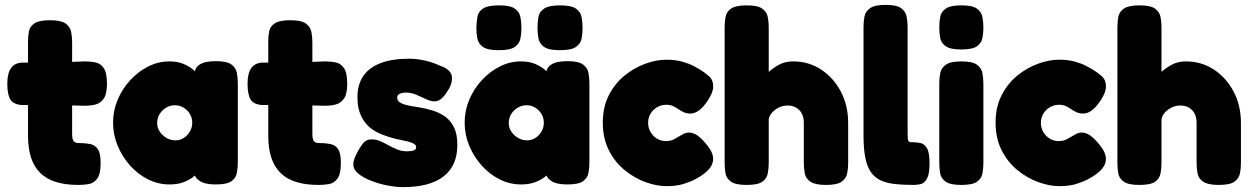

<svg xmlns="http://www.w3.org/2000/svg" viewBox="-20 -750 5141 788"><path d="M302 9Q249 9 210 -3Q171 -15 145.5 -40Q120 -65 107.5 -103Q95 -141 95 -192V-580Q95 -603 99 -622.5Q103 -642 122 -654.5Q141 -667 186 -667Q230 -667 249 -653.5Q268 -640 272 -619Q276 -598 276 -576V-201Q276 -190 277.5 -182.5Q279 -175 282 -171Q285 -167 290 -165Q295 -163 303 -163Q329 -163 349.5 -159Q370 -155 381.5 -138Q393 -121 393 -81Q393 -36 379 -17Q365 2 344 5.5Q323 9 302 9ZM74 -493H191L329 -498Q351 -498 371.5 -494Q392 -490 405.5 -471Q419 -452 419 -406Q419 -364 405.5 -345Q392 -326 371.5 -321Q351 -316 328 -316L201 -319H70Q36 -321 23 -341Q10 -361 10 -407Q10 -450 26 -471.5Q42 -493 74 -493Z M865 7Q820 7 798.5 -8Q777 -23 778 -42H792Q787 -35 772.5 -23.5Q758 -12 734 -2.5Q710 7 675 7Q630 7 588.5 -13.5Q547 -34 514.5 -70Q482 -106 463 -151.5Q444 -197 444 -247Q444 -296 463 -341Q482 -386 515 -421.5Q548 -457 589 -477.5Q630 -498 675 -498Q709 -498 732.5 -488Q756 -478 770.5 -466Q785 -454 790 -446H779Q778 -471 799.5 -485Q821 -499 866 -499Q911 -499 929.5 -485.5Q948 -472 952 -451Q956 -430 956 -408V-83Q956 -61 952 -40Q948 -19 929.5 -6Q911 7 865 7ZM700 -174Q719 -174 734.5 -184Q750 -194 759.5 -210.5Q769 -227 769 -246Q769 -266 759.5 -282Q750 -298 734 -308Q718 -318 698 -318Q678 -318 661.5 -308Q645 -298 635 -281.5Q625 -265 625 -245Q625 -226 635.5 -210Q646 -194 663 -184Q680 -174 700 -174Z M1288 9Q1235 9 1196 -3Q1157 -15 1131.5 -40Q1106 -65 1093.5 -103Q1081 -141 1081 -192V-580Q1081 -603 1085 -622.5Q1089 -642 1108 -654.5Q1127 -667 1172 -667Q1216 -667 1235 -653.5Q1254 -640 1258 -619Q1262 -598 1262 -576V-201Q1262 -190 1263.5 -182.5Q1265 -175 1268 -171Q1271 -167 1276 -165Q1281 -163 1289 -163Q1315 -163 1335.5 -159Q1356 -155 1367.5 -138Q1379 -121 1379 -81Q1379 -36 1365 -17Q1351 2 1330 5.5Q1309 9 1288 9ZM1060 -493H1177L1315 -498Q1337 -498 1357.5 -494Q1378 -490 1391.5 -471Q1405 -452 1405 -406Q1405 -364 1391.5 -345Q1378 -326 1357.5 -321Q1337 -316 1314 -316L1187 -319H1056Q1022 -321 1009 -341Q996 -361 996 -407Q996 -450 1012 -471.5Q1028 -493 1060 -493Z M1634 18Q1606 18 1571.5 11.5Q1537 5 1504.5 -7.5Q1472 -20 1451 -37Q1430 -54 1430 -76Q1430 -86 1434.5 -98.5Q1439 -111 1447 -126Q1455 -141 1467 -158Q1474 -168 1483.5 -173Q1493 -178 1506 -178Q1524 -178 1541 -170.5Q1558 -163 1575 -153.5Q1592 -144 1610.5 -136.5Q1629 -129 1650 -129Q1669 -129 1678.5 -133Q1688 -137 1688 -145Q1688 -153 1681.5 -158Q1675 -163 1663.5 -166.5Q1652 -170 1637 -173Q1622 -176 1605 -180Q1588 -184 1570 -190Q1547 -197 1525 -208.5Q1503 -220 1485.5 -239Q1468 -258 1457.5 -285Q1447 -312 1447 -351Q1447 -403 1471 -438Q1495 -473 1542 -491Q1589 -509 1658 -509Q1675 -509 1692 -507Q1709 -505 1726.5 -501Q1744 -497 1761.5 -490.5Q1779 -484 1797 -476Q1834 -460 1835 -431.5Q1836 -403 1814 -372Q1802 -353 1789.5 -343.5Q1777 -334 1764 -334Q1748 -334 1729 -343Q1710 -352 1689 -361Q1668 -370 1647 -370Q1635 -370 1626.5 -367.5Q1618 -365 1614 -360.5Q1610 -356 1610 -350Q1610 -339 1617.5 -332.5Q1625 -326 1637.5 -322Q1650 -318 1666.5 -315Q1683 -312 1702 -309Q1728 -305 1755.5 -296.5Q1783 -288 1806 -272Q1829 -256 1843 -228Q1857 -200 1857 -155Q1857 -70 1800.5 -26Q1744 18 1634 18Z M2308 7Q2263 7 2241.5 -8Q2220 -23 2221 -42H2235Q2230 -35 2215.5 -23.5Q2201 -12 2177 -2.5Q2153 7 2118 7Q2073 7 2031.5 -13.5Q1990 -34 1957.5 -70Q1925 -106 1906 -151.5Q1887 -197 1887 -247Q1887 -296 1906 -341Q1925 -386 1958 -421.5Q1991 -457 2032 -477.5Q2073 -498 2118 -498Q2152 -498 2175.5 -488Q2199 -478 2213.5 -466Q2228 -454 2233 -446H2222Q2221 -471 2242.5 -485Q2264 -499 2309 -499Q2354 -499 2372.5 -485.5Q2391 -472 2395 -451Q2399 -430 2399 -408V-83Q2399 -61 2395 -40Q2391 -19 2372.5 -6Q2354 7 2308 7ZM2143 -174Q2162 -174 2177.5 -184Q2193 -194 2202.5 -210.5Q2212 -227 2212 -246Q2212 -266 2202.5 -282Q2193 -298 2177 -308Q2161 -318 2141 -318Q2121 -318 2104.5 -308Q2088 -298 2078 -281.5Q2068 -265 2068 -245Q2068 -226 2078.5 -210Q2089 -194 2106 -184Q2123 -174 2143 -174ZM2278 -544Q2232 -544 2213 -557.5Q2194 -571 2190 -592.5Q2186 -614 2186 -637Q2186 -660 2190 -681Q2194 -702 2213.5 -715Q2233 -728 2279 -728Q2325 -728 2344 -714.5Q2363 -701 2367 -679.5Q2371 -658 2371 -635Q2371 -613 2367 -592Q2363 -571 2344 -557.5Q2325 -544 2278 -544ZM2027 -544Q1981 -544 1962 -557.5Q1943 -571 1939 -592.5Q1935 -614 1935 -637Q1936 -660 1939.5 -681Q1943 -702 1962.5 -715Q1982 -728 2028 -728Q2074 -728 2093 -714.5Q2112 -701 2116 -679.5Q2120 -658 2120 -635Q2120 -613 2116 -592Q2112 -571 2093 -557.5Q2074 -544 2027 -544Z M2716 14Q2675 14 2629.5 -2.5Q2584 -19 2544 -51.5Q2504 -84 2479 -133Q2454 -182 2454 -247Q2454 -311 2479 -359.5Q2504 -408 2543.5 -440Q2583 -472 2628.5 -488.5Q2674 -505 2714 -505Q2752 -505 2780 -497Q2808 -489 2826 -479.5Q2844 -470 2852 -465Q2872 -453 2889.5 -437.5Q2907 -422 2907 -396Q2907 -383 2902 -369.5Q2897 -356 2886 -339Q2850 -284 2814 -284Q2798 -284 2786 -289.5Q2774 -295 2764 -302Q2754 -309 2742.5 -314.5Q2731 -320 2714 -320Q2694 -320 2677 -310Q2660 -300 2650 -283.5Q2640 -267 2640 -246Q2640 -225 2650 -208Q2660 -191 2676.5 -181Q2693 -171 2712 -171Q2726 -171 2735.5 -174Q2745 -177 2750 -180.5Q2755 -184 2756 -184Q2770 -192 2782.5 -199Q2795 -206 2808 -206Q2825 -206 2843 -193.5Q2861 -181 2883 -153Q2904 -127 2906.5 -104.5Q2909 -82 2895 -62.5Q2881 -43 2852 -25Q2849 -23 2831.5 -13.5Q2814 -4 2785 5Q2756 14 2716 14Z M3044 9Q2999 9 2980 -4.5Q2961 -18 2957.5 -39Q2954 -60 2954 -82V-638Q2954 -661 2958 -681.5Q2962 -702 2981 -715Q3000 -728 3045 -728Q3090 -728 3108.5 -714.5Q3127 -701 3131 -680.5Q3135 -660 3135 -637V-455Q3150 -469 3175.5 -483.5Q3201 -498 3235 -498Q3299 -498 3350 -464.5Q3401 -431 3431 -374Q3461 -317 3461 -245V-81Q3461 -59 3457 -38.5Q3453 -18 3434.5 -4.5Q3416 9 3370 9Q3326 9 3306.5 -4Q3287 -17 3283 -38Q3279 -59 3279 -83V-246Q3279 -268 3271 -283.5Q3263 -299 3248 -308Q3233 -317 3212 -317Q3185 -317 3162 -300Q3139 -283 3135 -261V-81Q3135 -59 3131 -38Q3127 -17 3108.5 -4Q3090 9 3044 9Z M3731 9Q3685 9 3650.5 5Q3616 1 3592 -11Q3568 -23 3553 -45.5Q3538 -68 3531 -104.5Q3524 -141 3524 -196V-639Q3524 -662 3528 -682.5Q3532 -703 3551 -716.5Q3570 -730 3615 -730Q3660 -730 3678.5 -716.5Q3697 -703 3701 -682Q3705 -661 3705 -638V-207Q3705 -192 3705.5 -183.5Q3706 -175 3708.5 -171Q3711 -167 3716.5 -166.5Q3722 -166 3732 -166Q3745 -166 3759.5 -162.5Q3774 -159 3784.5 -141.5Q3795 -124 3795 -81Q3795 -36 3784.5 -17Q3774 2 3759 5.5Q3744 9 3731 9Z M3925 9Q3880 9 3861 -4.5Q3842 -18 3838.5 -39Q3835 -60 3835 -82V-408Q3835 -430 3839 -450.5Q3843 -471 3862 -484.5Q3881 -498 3926 -498Q3971 -498 3989.5 -484.5Q4008 -471 4012 -450Q4016 -429 4016 -406V-81Q4016 -59 4012 -38Q4008 -17 3989.5 -4Q3971 9 3925 9ZM3925 -547Q3880 -547 3861 -560.5Q3842 -574 3838.5 -595Q3835 -616 3835 -638Q3835 -661 3839 -681.5Q3843 -702 3862 -715Q3881 -728 3926 -728Q3971 -728 3989.5 -714.5Q4008 -701 4012 -680Q4016 -659 4016 -637Q4016 -615 4012 -594Q4008 -573 3989.5 -560Q3971 -547 3925 -547Z M4328 14Q4287 14 4241.5 -2.5Q4196 -19 4156 -51.5Q4116 -84 4091 -133Q4066 -182 4066 -247Q4066 -311 4091 -359.5Q4116 -408 4155.5 -440Q4195 -472 4240.5 -488.5Q4286 -505 4326 -505Q4364 -505 4392 -497Q4420 -489 4438 -479.5Q4456 -470 4464 -465Q4484 -453 4501.5 -437.5Q4519 -422 4519 -396Q4519 -383 4514 -369.5Q4509 -356 4498 -339Q4462 -284 4426 -284Q4410 -284 4398 -289.5Q4386 -295 4376 -302Q4366 -309 4354.5 -314.5Q4343 -320 4326 -320Q4306 -320 4289 -310Q4272 -300 4262 -283.5Q4252 -267 4252 -246Q4252 -225 4262 -208Q4272 -191 4288.5 -181Q4305 -171 4324 -171Q4338 -171 4347.5 -174Q4357 -177 4362 -180.5Q4367 -184 4368 -184Q4382 -192 4394.5 -199Q4407 -206 4420 -206Q4437 -206 4455 -193.5Q4473 -181 4495 -153Q4516 -127 4518.5 -104.5Q4521 -82 4507 -62.5Q4493 -43 4464 -25Q4461 -23 4443.5 -13.5Q4426 -4 4397 5Q4368 14 4328 14Z M4656 9Q4611 9 4592 -4.5Q4573 -18 4569.5 -39Q4566 -60 4566 -82V-638Q4566 -661 4570 -681.5Q4574 -702 4593 -715Q4612 -728 4657 -728Q4702 -728 4720.5 -714.5Q4739 -701 4743 -680.5Q4747 -660 4747 -637V-455Q4762 -469 4787.5 -483.5Q4813 -498 4847 -498Q4911 -498 4962 -464.5Q5013 -431 5043 -374Q5073 -317 5073 -245V-81Q5073 -59 5069 -38.5Q5065 -18 5046.5 -4.5Q5028 9 4982 9Q4938 9 4918.5 -4Q4899 -17 4895 -38Q4891 -59 4891 -83V-246Q4891 -268 4883 -283.5Q4875 -299 4860 -308Q4845 -317 4824 -317Q4797 -317 4774 -300Q4751 -283 4747 -261V-81Q4747 -59 4743 -38Q4739 -17 4720.5 -4Q4702 9 4656 9Z"/></svg>

Font: Fredoka
Style: Bold
Weight: 700
Designer: Ben Nathan
Foundry: Milena B. Brandão, Ben Nathan
Version: Version 2.001